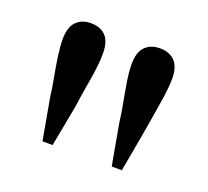

<svg xmlns="http://www.w3.org/2000/svg" viewBox="-72 -925 559 516"><g transform="rotate(20 207.5 -667.5)"><path d="M108 -839Q136 -839 151 -823Q166 -807 166 -773Q166 -741 158 -695.5Q150 -650 145 -613L123 -496H94L73 -613Q70 -638 64.5 -667Q59 -696 55 -724Q51 -752 51 -773Q51 -807 66.5 -823Q82 -839 108 -839ZM306 -839Q333 -839 348.5 -823Q364 -807 364 -773Q364 -752 360 -724Q356 -696 351 -667Q346 -638 342 -613L321 -496H292L271 -613Q268 -638 262.5 -667Q257 -696 252.5 -724Q248 -752 248 -773Q248 -807 263.5 -823Q279 -839 306 -839Z"/></g></svg>

Font: Early Summer Mincho SemiBold
Style: Regular
Weight: 600
Designer: GuiWonder
Version: Version 1.002